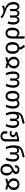

<svg xmlns="http://www.w3.org/2000/svg" viewBox="3306 -4098 1009 7660"><g transform="rotate(90 3810.0 -268.5)"><path d="M960 -308Q960 -231 949 -173.5Q938 -116 916 -68L836 -89Q852 -143 859.5 -193Q867 -243 867 -307Q867 -394 839 -429.5Q811 -465 768 -465Q730 -465 707 -438.5Q684 -412 684 -358V-170L596 -162V-358Q596 -412 573 -438.5Q550 -465 511 -465Q472 -465 448.5 -438.5Q425 -412 425 -358V-172L337 -162V-358Q337 -412 314 -438.5Q291 -465 252 -465Q205 -465 179.5 -421.5Q154 -378 154 -295Q154 -196 197 -135Q240 -74 297.5 -44Q355 -14 443 15Q536 46 604 79.5Q672 113 710 167L652 216Q595 153 537.5 127.5Q480 102 414 102Q362 102 316 116.5Q270 131 223 159L196 76Q235 59 271 51.5Q307 44 356 44Q227 16 144.5 -67Q62 -150 62 -298Q62 -419 113 -479Q164 -539 242 -539Q355 -539 382 -427Q392 -482 424.5 -510.5Q457 -539 509 -539Q565 -539 596 -512Q627 -485 641 -427Q651 -482 686 -510.5Q721 -539 775 -539Q825 -539 867 -513Q909 -487 934.5 -435Q960 -383 960 -308Z M1521 -739V-249Q1521 -123 1464 -54.5Q1407 14 1306 14Q1199 14 1141.5 -57.5Q1084 -129 1084 -257Q1084 -338 1108.5 -402Q1133 -466 1179.5 -502.5Q1226 -539 1290 -539Q1333 -539 1366.5 -521Q1400 -503 1429 -472V-753ZM1429 -257V-395Q1402 -429 1371.5 -447Q1341 -465 1303 -465Q1246 -465 1214.5 -413.5Q1183 -362 1183 -257Q1183 -156 1213.5 -108Q1244 -60 1306 -60Q1368 -60 1398.5 -108.5Q1429 -157 1429 -257Z M2129 -264Q2129 -138 2067 -63Q2005 12 1894 12Q1783 12 1721 -62Q1659 -136 1659 -263Q1659 -377 1712.5 -451Q1766 -525 1861 -537Q1865 -549 1865 -575Q1865 -594 1856 -607.5Q1847 -621 1829 -639Q1805 -663 1792.5 -684Q1780 -705 1780 -739L1870 -749Q1870 -726 1880 -709.5Q1890 -693 1910 -672Q1933 -647 1944 -628Q1955 -609 1955 -580Q1955 -555 1945 -535Q2033 -519 2081 -447.5Q2129 -376 2129 -264ZM2030 -264Q2030 -465 1895 -465Q1758 -465 1758 -263Q1758 -62 1894 -62Q2030 -62 2030 -264Z M2479 -539Q2552 -539 2605 -509Q2658 -479 2685.5 -428Q2713 -377 2713 -316Q2713 -168 2563 -83Q2594 -74 2629 -68.5Q2664 -63 2687 -63L2699 12Q2575 12 2477 -39Q2441 -18 2378.5 -3Q2316 12 2262 12V-63Q2287 -63 2325 -68.5Q2363 -74 2390 -83Q2243 -167 2243 -315Q2243 -374 2271.5 -425.5Q2300 -477 2353.5 -508Q2407 -539 2479 -539ZM2478 -112Q2537 -149 2575.5 -197.5Q2614 -246 2614 -316Q2614 -385 2578.5 -425Q2543 -465 2479 -465Q2414 -465 2378 -424.5Q2342 -384 2342 -315Q2342 -245 2380 -197Q2418 -149 2478 -112Z M2832 -288Q2832 -416 2882 -477.5Q2932 -539 3011 -539Q3073 -539 3108.5 -511Q3144 -483 3157 -422Q3166 -480 3202 -509.5Q3238 -539 3294 -539Q3376 -539 3428 -476.5Q3480 -414 3480 -288Q3480 -206 3463 -137.5Q3446 -69 3418 0H3326Q3358 -86 3372.5 -152Q3387 -218 3387 -287Q3387 -465 3284 -465Q3200 -465 3200 -346V-172L3112 -162V-346Q3112 -415 3089.5 -440Q3067 -465 3025 -465Q2975 -465 2950 -422.5Q2925 -380 2925 -289Q2925 -217 2938.5 -151Q2952 -85 2984 0H2893Q2865 -68 2848.5 -136.5Q2832 -205 2832 -288Z M4312 -288Q4312 -206 4295 -137.5Q4278 -69 4250 0H4158Q4190 -86 4204.5 -152Q4219 -218 4219 -287Q4219 -383 4190 -424Q4161 -465 4109 -465Q4048 -465 4002 -419Q4030 -354 4030 -264Q4030 -137 3973.5 -62.5Q3917 12 3817 12Q3716 12 3660 -61Q3604 -134 3604 -263Q3604 -390 3661 -464.5Q3718 -539 3818 -539Q3912 -539 3968 -474Q4028 -539 4117 -539Q4208 -539 4260 -475Q4312 -411 4312 -288ZM3933 -264Q3933 -365 3903 -415Q3873 -465 3818 -465Q3762 -465 3731.5 -414.5Q3701 -364 3701 -263Q3701 -162 3731 -112Q3761 -62 3817 -62Q3873 -62 3903 -112Q3933 -162 3933 -264Z M4436 -308Q4436 -468 4487 -557Q4538 -646 4652 -684Q4681 -693 4754 -710Q4804 -720 4835.5 -729Q4867 -738 4888 -751L4927 -682Q4899 -666 4865.5 -656.5Q4832 -647 4781 -637Q4714 -624 4672 -610Q4625 -594 4583 -560Q4541 -526 4522 -465Q4547 -501 4573.5 -514Q4600 -527 4632 -527Q4735 -527 4761 -410Q4784 -527 4900 -527Q4951 -527 4993 -501.5Q5035 -476 5059.5 -424.5Q5084 -373 5084 -298Q5084 -209 5067 -139Q5050 -69 5022 0H4930Q4963 -87 4977 -154Q4991 -221 4991 -297Q4991 -382 4962.5 -417.5Q4934 -453 4892 -453Q4804 -453 4804 -334V-172L4716 -162V-334Q4716 -401 4693.5 -427Q4671 -453 4631 -453Q4529 -453 4529 -289Q4529 -217 4542.5 -151Q4556 -85 4588 0H4497Q4469 -69 4452.5 -140.5Q4436 -212 4436 -308Z M5625 -527V6Q5625 64 5601 112Q5577 160 5530 188Q5483 216 5419 216Q5353 216 5306 191Q5259 166 5236 124.5Q5213 83 5213 36Q5213 -17 5239 -64L5317 -43Q5306 -11 5306 32Q5306 83 5336 112.5Q5366 142 5419 142Q5479 142 5506 100.5Q5533 59 5533 -5V-453L5343 -407Q5397 -395 5426 -363Q5455 -331 5455 -288Q5455 -229 5414.5 -190Q5374 -151 5307 -151Q5272 -151 5242.5 -162Q5213 -173 5193 -191L5230 -243Q5249 -232 5265 -226Q5281 -220 5304 -220Q5335 -220 5353 -238Q5371 -256 5371 -288Q5371 -331 5334.5 -353Q5298 -375 5253 -378L5236 -452L5533 -527Z M5779 -308Q5779 -468 5830 -557Q5881 -646 5995 -684Q6024 -693 6097 -710Q6147 -720 6178.5 -729Q6210 -738 6231 -751L6270 -682Q6242 -666 6208.5 -656.5Q6175 -647 6124 -637Q6057 -624 6015 -610Q5968 -594 5926 -560Q5884 -526 5865 -465Q5890 -501 5916.5 -514Q5943 -527 5975 -527Q6078 -527 6104 -410Q6127 -527 6243 -527Q6294 -527 6336 -501.5Q6378 -476 6402.5 -424.5Q6427 -373 6427 -298Q6427 -209 6410 -139Q6393 -69 6365 0H6273Q6306 -87 6320 -154Q6334 -221 6334 -297Q6334 -382 6305.5 -417.5Q6277 -453 6235 -453Q6147 -453 6147 -334V-172L6059 -162V-334Q6059 -401 6036.5 -427Q6014 -453 5974 -453Q5872 -453 5872 -289Q5872 -217 5885.5 -151Q5899 -85 5931 0H5840Q5812 -69 5795.5 -140.5Q5779 -212 5779 -308Z M6984 -36Q6984 82 6921 149Q6858 216 6752 216Q6680 216 6627.5 183.5Q6575 151 6548 93.5Q6521 36 6521 -36Q6521 -131 6568.5 -193.5Q6616 -256 6713 -297Q6762 -318 6787 -334.5Q6812 -351 6820.5 -367Q6829 -383 6829 -406Q6829 -433 6809.5 -451Q6790 -469 6752 -469Q6710 -469 6688.5 -449.5Q6667 -430 6667 -401Q6667 -386 6669 -374L6584 -352Q6573 -376 6573 -402Q6573 -443 6597.5 -474Q6622 -505 6663 -522Q6704 -539 6752 -539Q6830 -539 6877.5 -501Q6925 -463 6925 -403Q6925 -360 6904.5 -327.5Q6884 -295 6831 -268Q6984 -192 6984 -36ZM6885 -36Q6885 -111 6857.5 -159.5Q6830 -208 6775 -243Q6687 -206 6652.5 -159.5Q6618 -113 6618 -36Q6618 51 6653 96.5Q6688 142 6752 142Q6819 142 6852 96.5Q6885 51 6885 -36Z M7329 -539Q7402 -539 7455 -509Q7508 -479 7535.5 -428Q7563 -377 7563 -316Q7563 -168 7413 -83Q7444 -74 7479 -68.5Q7514 -63 7537 -63L7549 12Q7425 12 7327 -39Q7291 -18 7228.5 -3Q7166 12 7112 12V-63Q7137 -63 7175 -68.5Q7213 -74 7240 -83Q7093 -167 7093 -315Q7093 -374 7121.5 -425.5Q7150 -477 7203.5 -508Q7257 -539 7329 -539ZM7328 -112Q7387 -149 7425.5 -197.5Q7464 -246 7464 -316Q7464 -385 7428.5 -425Q7393 -465 7329 -465Q7264 -465 7228 -424.5Q7192 -384 7192 -315Q7192 -245 7230 -197Q7268 -149 7328 -112Z"/></g></svg>

Font: FiraGO
Style: Regular
Weight: 400
Designer: bBox Type
Foundry: bBox Type GmbH
Version: Version 1.001;April 20, 2020;FontCreator 12.0.0.2555 64-bit